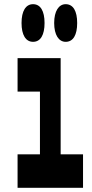

<svg xmlns="http://www.w3.org/2000/svg" viewBox="-20 -898 440 918"><path d="M64 -460H171V-160H64V0H377V-160H270V-620H64ZM138 -698C174 -698 193 -731 193 -788C193 -845 174 -878 138 -878C103 -878 83 -845 83 -788C83 -731 103 -698 138 -698ZM294 -698C330 -698 349 -731 349 -788C349 -845 330 -878 294 -878C261 -878 239 -845 239 -788C239 -731 261 -698 294 -698Z"/></svg>

Font: Yard Headline
Style: Regular
Weight: 400
Monospace: yes
Designer: Roman Shamin
Foundry: Evil Martians
Version: Version 1.000